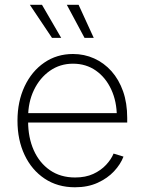

<svg xmlns="http://www.w3.org/2000/svg" viewBox="-20 -773 603 804"><path d="M293.9 11.2Q221.2 11.2 167 -24.9Q112.8 -61 83 -124Q53.2 -187 53.2 -267.6Q53.2 -348.1 83 -411.4Q112.8 -474.6 165.3 -510.7Q217.8 -546.9 285.6 -546.9Q333 -546.9 374.3 -528.3Q415.5 -509.8 446.8 -474.9Q478 -439.9 495.4 -390.6Q512.7 -341.3 512.7 -279.3V-259.8H80.1V-299.3H488.8L469.2 -284.7Q469.2 -347.7 446 -397.9Q422.9 -448.2 381.6 -477.3Q340.3 -506.3 285.6 -506.3Q231.4 -506.3 189 -476.6Q146.5 -446.8 122.1 -396Q97.7 -345.2 97.7 -281.7V-264.6Q97.7 -197.3 121.3 -144Q145 -90.8 189.2 -60.3Q233.4 -29.8 294.4 -29.8Q338.4 -29.8 370.6 -44.7Q402.8 -59.6 424.3 -82.8Q445.8 -106 455.6 -129.9L497.1 -117.2Q484.9 -85 457.5 -55.7Q430.2 -26.4 388.9 -7.6Q347.7 11.2 293.9 11.2ZM334 -614.3 259.8 -752.9H309.1L372.6 -614.3ZM197.8 -614.3 105 -752.9H155.8L236.3 -614.3Z"/></svg>

Font: Inter 18pt ExtraLight
Style: Regular
Weight: 250
Designer: Rasmus Andersson
Foundry: rsms
Version: Version 4.001;git-66647c0bb